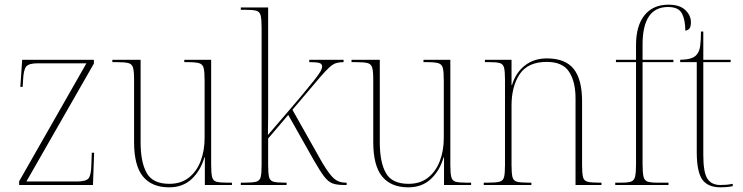

<svg xmlns="http://www.w3.org/2000/svg" viewBox="-20 -792 3181 822"><path d="M62 0V-16L350 -521H142Q103 -521 92 -507Q81 -493 79 -452L77 -420H67L75 -536H382V-520L93 -15H310Q349 -15 359.5 -29Q370 -43 371 -85L373 -138H383L378 0Z M704 10Q630 10 592 -36.5Q554 -83 554 -184V-452Q554 -487 549.5 -502.5Q545 -518 529.5 -522Q514 -526 479 -526H461V-536H582V-182Q582 -98 608 -51.5Q634 -5 705 -5Q755 -5 788.5 -31.5Q822 -58 839 -102.5Q856 -147 856 -202V-446Q856 -484 852 -500.5Q848 -517 832.5 -521.5Q817 -526 781 -526H769V-536H884V-87Q884 -51 888 -34.5Q892 -18 906.5 -14Q921 -10 952 -10H973V0H857V-118H855Q839 -62 801 -26Q763 10 704 10Z M1011 0V-10H1027Q1061 -10 1076.5 -14Q1092 -18 1096 -34Q1100 -50 1100 -85V-673Q1100 -709 1096 -725.5Q1092 -742 1077.5 -746Q1063 -750 1033 -750H1011V-760H1128V-374Q1128 -338 1128 -295.5Q1128 -253 1127 -214L1265 -375Q1305 -423 1325.5 -449Q1346 -475 1352.5 -487Q1359 -499 1359 -507Q1359 -519 1347 -522.5Q1335 -526 1304 -526V-536H1451V-526Q1433 -526 1419.5 -522Q1406 -518 1390.5 -504Q1375 -490 1349 -460L1232 -322L1360 -95Q1390 -45 1410 -27.5Q1430 -10 1459 -10H1464V0H1453Q1423 0 1404.5 -6.5Q1386 -13 1368.5 -35.5Q1351 -58 1323 -107L1214 -300L1128 -199V-85Q1128 -50 1132 -34Q1136 -18 1151 -14Q1166 -10 1200 -10H1207V0Z M1728 10Q1654 10 1616 -36.5Q1578 -83 1578 -184V-452Q1578 -487 1573.5 -502.5Q1569 -518 1553.5 -522Q1538 -526 1503 -526H1485V-536H1606V-182Q1606 -98 1632 -51.5Q1658 -5 1729 -5Q1779 -5 1812.5 -31.5Q1846 -58 1863 -102.5Q1880 -147 1880 -202V-446Q1880 -484 1876 -500.5Q1872 -517 1856.5 -521.5Q1841 -526 1805 -526H1793V-536H1908V-87Q1908 -51 1912 -34.5Q1916 -18 1930.5 -14Q1945 -10 1976 -10H1997V0H1881V-118H1879Q1863 -62 1825 -26Q1787 10 1728 10Z M2051 0V-10H2069Q2103 -10 2118.5 -14Q2134 -18 2138 -34Q2142 -50 2142 -85V-452Q2142 -486 2138 -502Q2134 -518 2119.5 -522Q2105 -526 2075 -526H2056V-536H2170V-428H2172Q2188 -481 2227 -511.5Q2266 -542 2321 -542Q2400 -542 2436 -497Q2472 -452 2472 -359V-85Q2472 -50 2476 -34Q2480 -18 2495.5 -14Q2511 -10 2544 -10H2555V0H2444V-371Q2444 -442 2416.5 -484.5Q2389 -527 2321 -527Q2240 -527 2205 -474.5Q2170 -422 2170 -340V-85Q2170 -50 2174 -34Q2178 -18 2193.5 -14Q2209 -10 2243 -10H2255V0Z M2614 0V-10H2640Q2668 -10 2681.5 -14.5Q2695 -19 2699 -36Q2703 -53 2703 -90V-526H2617V-536H2703V-599Q2703 -682 2739.5 -727Q2776 -772 2842 -772Q2890 -772 2914 -749Q2938 -726 2938 -697Q2938 -675 2930 -668Q2922 -661 2914 -661Q2914 -707 2899.5 -734.5Q2885 -762 2840 -762Q2731 -762 2731 -601V-536H2863V-526H2731V-90Q2731 -53 2735 -36Q2739 -19 2752.5 -14.5Q2766 -10 2794 -10H2842V0Z M3065 10Q3010 10 2986.5 -23.5Q2963 -57 2963 -141V-526H2892V-536Q2943 -537 2960 -555Q2974 -569 2977.5 -594.5Q2981 -620 2981 -657H2991V-536H3108V-526H2991V-129Q2991 -54 3008.5 -27Q3026 0 3064 0Q3078 0 3089.5 -1Q3101 -2 3117 -5V5Q3103 8 3090 9Q3077 10 3065 10Z"/></svg>

Font: Noto Serif Display SemiCondensed Thin
Style: Regular
Weight: 100
Width: 4
Designer: Monotype Design Team
Foundry: Monotype Imaging Inc.
Version: Version 2.009